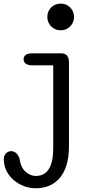

<svg xmlns="http://www.w3.org/2000/svg" viewBox="-74 -762 478 1030"><path d="M251.5 -599.5Q232 -599.5 215.5 -609Q199 -618.5 189.5 -635Q180 -651.5 180 -671.5Q180 -691.5 189.5 -707.8Q199 -724 215.5 -733.2Q232 -742.5 251.5 -742.5Q272 -742.5 288 -733Q304 -723.5 313.5 -707.2Q323 -691 323 -671.5Q323 -651.5 313.5 -635Q304 -618.5 288 -609Q272 -599.5 251.5 -599.5ZM-53.5 91Q-53.5 71.5 -41.5 60.2Q-29.5 49 -14 49Q0.5 49 12 58.8Q23.5 68.5 30.5 88Q37.5 137 63.5 159.5Q89.5 182 119 182Q144 182 165 168.8Q186 155.5 198.8 123Q211.5 90.5 211.5 33V-411.5H101.5Q77.5 -411.5 65 -420Q52.5 -428.5 52.5 -444Q52.5 -459.5 65 -467.8Q77.5 -476 101.5 -476H253.5Q296 -476 296 -427V19Q296 83.5 281.5 127.5Q267 171.5 241.8 198Q216.5 224.5 184.8 236.2Q153 248 118 248Q86.5 248 56 236.8Q25.5 225.5 0.5 204.8Q-24.5 184 -39 155.2Q-53.5 126.5 -53.5 91Z"/></svg>

Font: Sono
Style: Regular
Weight: 400
Designer: Tyler Finck
Foundry: Tyler Finck
Version: Version 2.112